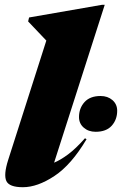

<svg xmlns="http://www.w3.org/2000/svg" viewBox="-20 -767 510 802"><path d="M173.5 -597.5 97.5 -677.5 101.5 -694 406.5 -747H417.5L206 -87.5Q232.5 -98.5 264.2 -122Q296 -145.5 335 -189.5L341.5 -185.5Q278 -78.5 207.2 -31.8Q136.5 15 75.5 15Q18.5 15 6.5 -11Q-5.5 -37 14 -98.5ZM379.5 -216.5Q349.5 -216.5 329.8 -233.8Q310 -251 310 -278Q310 -315 333 -340.5Q356 -366 400 -366Q430 -366 449.8 -348.8Q469.5 -331.5 469.5 -304.5Q469.5 -267.5 446.8 -242Q424 -216.5 379.5 -216.5Z"/></svg>

Font: Newsreader 72pt ExtraBold
Style: Italic
Weight: 800
Italic angle: -17°
Designer: Hugues Gentile
Foundry: Production Type
Version: Version 1.003; ttfautohint (v1.8.3)